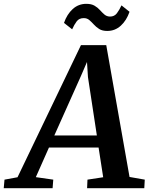

<svg xmlns="http://www.w3.org/2000/svg" viewBox="-90 -982 776 1002"><path d="M-70.5 0 -66.5 -44.5 1.5 -57 332.5 -746.5H464.5L586 -58.5L665.5 -44.5L663 0H364.5L366.5 -44.5L448.5 -57L424.5 -212H165.5L97 -57.5L188 -44.5L184.5 0ZM193.5 -275H415.5L369 -580L364 -658.5L332 -584.5ZM470 -820.5Q443.5 -820.5 427.5 -830.8Q411.5 -841 399.8 -854Q388 -867 376.2 -877.2Q364.5 -887.5 347 -887.5Q323 -887.5 310.2 -870.5Q297.5 -853.5 286.5 -829L244 -862.5Q259.5 -907.5 289.5 -934.8Q319.5 -962 360.5 -962Q387 -962 403.5 -952.2Q420 -942.5 431.8 -929.2Q443.5 -916 455.2 -906Q467 -896 484 -895.5Q507 -895.5 520 -912.8Q533 -930 544 -954L586 -920.5Q570.5 -875.5 540.5 -848Q510.5 -820.5 470 -820.5Z"/></svg>

Font: Merriweather SemiBold
Style: Italic
Weight: 600
Italic angle: -7.8°
Version: Version 2.101